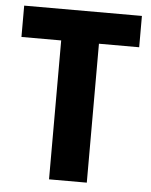

<svg xmlns="http://www.w3.org/2000/svg" viewBox="-51 -730 606 773"><g transform="rotate(5 252.5 -344.0)"><path d="M176.1 0V-561.4H15.5V-688H491.3V-561.4H328.7V0Z"/></g></svg>

Font: Saira Thin SemiCondensed
Style: Regular
Weight: 100
Width: 4
Version: Version 1.101